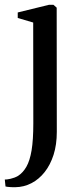

<svg xmlns="http://www.w3.org/2000/svg" viewBox="-54 -540 337 801"><path d="M10 241Q1.5 241 -7.2 240.8Q-16 240.5 -22.5 239.5Q-29 238.5 -31 238L-34 209Q-26.5 209.5 -9.8 205.8Q7 202 21 194Q42 180.5 56.2 155.5Q70.5 130.5 77.8 87Q85 43.5 85 -25.5L84.5 -446L20 -465V-488L150.5 -520H169L182.5 -508L183 10Q183 63.5 169.5 105.8Q156 148 132.2 178Q108.5 208 77.2 224.2Q46 240.5 10 241Z"/></svg>

Font: Merriweather 120pt
Style: Regular
Weight: 400
Version: Version 2.100